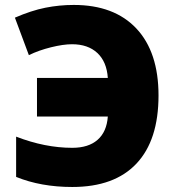

<svg xmlns="http://www.w3.org/2000/svg" viewBox="-20 -743 710 773"><path d="M270 -564.9Q234.9 -564.9 185.5 -552.7Q136.2 -540.5 96.2 -521L40 -671.9Q106.4 -700.7 162.6 -711.9Q218.8 -723.1 276.9 -723.1Q439.9 -723.1 529.1 -628.2Q618.2 -533.2 618.2 -358.9Q618.2 -178.7 529.5 -84.5Q440.9 9.8 271 9.8Q144.5 9.8 44.9 -30.8V-192.9Q161.1 -147.9 271 -147.9Q336.4 -147.9 373 -180.2Q409.7 -212.4 414.1 -273.9H128.9V-429.2H414.1Q409.7 -494.6 371.8 -529.8Q334 -564.9 270 -564.9Z"/></svg>

Font: Open Sans ExtBd
Style: Bold
Weight: 800
Foundry: Ascender Corporation
Version: Version 1.10